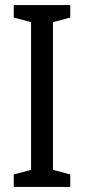

<svg xmlns="http://www.w3.org/2000/svg" viewBox="-20 -734 335 754"><path d="M256 0H34V-49L102 -67V-647L34 -665V-714H256V-665L188 -647V-67L256 -49Z"/></svg>

Font: Avrile Sans Condensed
Style: Regular
Weight: 400
Width: 3
Designer: Monotype Design Team
Foundry: Monotype Imaging Inc.
Version: Version 2.001;September 10, 2019;FontCreator 11.5.0.2425 64-